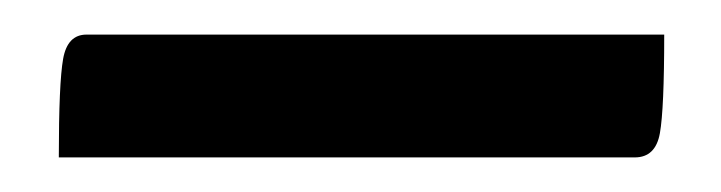

<svg xmlns="http://www.w3.org/2000/svg" viewBox="-20 18 417 111"><path d="M30 38H364Q364 81 361.5 95Q359 109 347 109H14Q14 66 16.5 52Q19 38 30 38Z"/></svg>

Font: Yanone Kaffeesatz
Style: Regular
Weight: 400
Designer: Yanone (Cyrillic: Daniel Pouzeot & Huerta Tipografica)
Foundry: Yanone
Version: Version 1.100;PS 001.100;hotconv 1.0.70;makeotf.lib2.5.58329